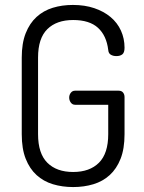

<svg xmlns="http://www.w3.org/2000/svg" viewBox="-20 -751 581 777"><path d="M418 -549Q411 -607 376.5 -638.5Q342 -670 276 -670Q209 -670 171.5 -633Q134 -596 134 -518V-208Q134 -130 171.5 -92.5Q209 -55 276 -55Q343 -55 380.5 -92.5Q418 -130 418 -208V-327H284Q273 -327 266.5 -336Q260 -345 260 -356Q260 -367 266.5 -375.5Q273 -384 284 -384H460Q472 -384 478 -376.5Q484 -369 484 -358V-208Q484 -149 468 -108.5Q452 -68 424 -42.5Q396 -17 358 -5.5Q320 6 276 6Q232 6 194 -5.5Q156 -17 128 -42.5Q100 -68 84 -108.5Q68 -149 68 -208V-518Q68 -576 84 -616.5Q100 -657 128 -682.5Q156 -708 193.5 -719.5Q231 -731 275 -731Q323 -731 361.5 -718Q400 -705 427.5 -682Q455 -659 469.5 -627Q484 -595 484 -558Q484 -538 475 -531Q466 -524 451 -524Q438 -524 428.5 -529.5Q419 -535 418 -549Z"/></svg>

Font: AkaAcidDosis
Style: Regular
Weight: 400
Designer: Edgar Tolentino, Pablo Impallari, Igino Marini, Aka-Acid
Foundry: Edgar Tolentino, Pablo Impallari, Igino Marini, Cyberella
Version: Version 1.007